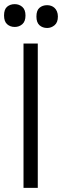

<svg xmlns="http://www.w3.org/2000/svg" viewBox="-62 -911 301 931"><path d="M52 -700H121.2V0H52ZM-42.4 -835.9Q-42.4 -865.7 -27.5 -878.3Q-12.6 -890.9 9.6 -890.9Q30.8 -890.9 46.2 -877.5Q61.6 -864.1 61.6 -835.9Q61.6 -807.1 46.2 -793.7Q30.8 -780.3 9.6 -780.3Q-12.6 -780.3 -27.5 -793.7Q-42.4 -807.1 -42.4 -835.9ZM114.6 -830.8Q114.6 -860.6 129.5 -873.2Q144.4 -885.9 166.7 -885.9Q176.8 -885.9 186.1 -882.6Q195.5 -879.3 202.5 -872.7Q209.6 -866.2 214.1 -855.6Q218.7 -844.9 218.7 -830.8Q218.7 -802 202.5 -788.6Q186.4 -775.3 166.7 -775.3Q144.4 -775.3 129.5 -788.6Q114.6 -802 114.6 -830.8Z"/></svg>

Font: Myanmar KatKuu
Style: Regular
Weight: 400
Designer: Khon Soe Zaw Thu
Foundry: MPUA
Version: Version 1.00 September 13, 2016, initial release